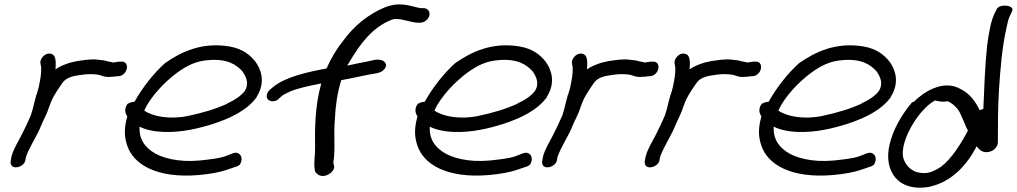

<svg xmlns="http://www.w3.org/2000/svg" viewBox="-20 -766 4618 872"><path d="M120 -242C107 -212 92 -180 77 -151C62 -122 42 -90 33 -58L29 -38C26 -24 30 -6 51 -6C70 -6 88 -18 94 -33L98 -53C112 -95 142 -139 163 -186V-187C174 -215 192 -245 201 -275C208 -295 217 -317 226 -332L242 -358L261 -386C276 -409 299 -419 336 -424L357 -427C378 -430 403 -430 424 -427C439 -425 454 -414 481 -417C491 -417 501 -418 513 -420H521C563 -427 571 -491 528 -486H520C512 -484 505 -484 493 -482C492 -482 490 -483 487 -484L471 -487C463 -489 457 -491 450 -492L424 -495C390 -499 357 -492 333 -489H332L301 -482H300C275 -474 249 -464 232 -451C233 -474 237 -510 218 -519C191 -534 158 -501 164 -476C165 -467 167 -465 167 -456C168 -433 163 -403 156 -371C153 -358 149 -345 146 -336L145 -335C141 -318 137 -305 133 -289L129 -272C126 -261 120 -243 120 -242Z M1146 -327C1187 -392 1166 -451 1140 -486C1117 -515 1084 -544 1022 -555C896 -576 802 -530 729 -479C678 -433 628 -370 591 -304C575 -303 564 -297 559 -294C541 -269 551 -248 558 -237C543 -183 544 -147 557 -107C585 -19 692 45 882 29C938 24 978 16 1008 6L1049 -8C1059 -10 1065 -15 1069 -18C1083 -40 1077 -60 1066 -67C1060 -72 1052 -74 1042 -71H1041L999 -55C975 -47 935 -42 886 -37C789 -28 710 -49 669 -79C630 -107 611 -142 614 -191C636 -179 672 -169 720 -167C806 -163 887 -184 950 -204C1029 -230 1103 -266 1146 -325ZM635 -264C663 -326 727 -394 786 -437C831 -469 870 -489 928 -493C1012 -500 1053 -473 1081 -442C1098 -418 1113 -386 1091 -352C1075 -331 1046 -311 1012 -296V-295C960 -271 899 -253 832 -239C749 -222 670 -238 635 -264Z M1874 -663H1889C1907 -663 1926 -678 1930 -696C1934 -713 1923 -729 1904 -729H1892C1861 -733 1836 -746 1792 -746C1772 -746 1754 -742 1731 -734C1652 -702 1587 -647 1541 -584C1511 -547 1484 -503 1463 -455C1377 -439 1277 -417 1222 -372L1205 -358C1199 -352 1194 -345 1192 -336C1188 -318 1201 -306 1218 -306C1227 -306 1237 -309 1244 -315V-316L1260 -330C1265 -335 1279 -342 1299 -351C1332 -365 1383 -376 1439 -387C1409 -279 1410 -177 1411 -90C1411 -65 1406 -30 1408 -6L1410 9C1410 14 1419 23 1423 26C1452 47 1498 18 1498 -9L1495 -21C1493 -27 1495 -37 1497 -51C1502 -113 1495 -160 1501 -225C1503 -277 1511 -343 1530 -402C1576 -410 1632 -423 1654 -427C1677 -432 1708 -432 1723 -449C1747 -473 1726 -499 1686 -495L1645 -486C1623 -482 1598 -477 1557 -468C1559 -473 1564 -477 1566 -483C1615 -566 1671 -642 1758 -676C1767 -679 1773 -680 1777 -680C1811 -680 1839 -666 1874 -663Z M2464 -327C2505 -392 2484 -451 2458 -486C2435 -515 2402 -544 2340 -555C2214 -576 2120 -530 2047 -479C1996 -433 1946 -370 1909 -304C1893 -303 1882 -297 1877 -294C1859 -269 1869 -248 1876 -237C1861 -183 1862 -147 1875 -107C1903 -19 2010 45 2200 29C2256 24 2296 16 2326 6L2367 -8C2377 -10 2383 -15 2387 -18C2401 -40 2395 -60 2384 -67C2378 -72 2370 -74 2360 -71H2359L2317 -55C2293 -47 2253 -42 2204 -37C2107 -28 2028 -49 1987 -79C1948 -107 1929 -142 1932 -191C1954 -179 1990 -169 2038 -167C2124 -163 2205 -184 2268 -204C2347 -230 2421 -266 2464 -325ZM1953 -264C1981 -326 2045 -394 2104 -437C2149 -469 2188 -489 2246 -493C2330 -500 2371 -473 2399 -442C2416 -418 2431 -386 2409 -352C2393 -331 2364 -311 2330 -296V-295C2278 -271 2217 -253 2150 -239C2067 -222 1988 -238 1953 -264Z M2534 -242C2521 -212 2506 -180 2491 -151C2476 -122 2456 -90 2447 -58L2443 -38C2440 -24 2444 -6 2465 -6C2484 -6 2502 -18 2508 -33L2512 -53C2526 -95 2556 -139 2577 -186V-187C2588 -215 2606 -245 2615 -275C2622 -295 2631 -317 2640 -332L2656 -358L2675 -386C2690 -409 2713 -419 2750 -424L2771 -427C2792 -430 2817 -430 2838 -427C2853 -425 2868 -414 2895 -417C2905 -417 2915 -418 2927 -420H2935C2977 -427 2985 -491 2942 -486H2934C2926 -484 2919 -484 2907 -482C2906 -482 2904 -483 2901 -484L2885 -487C2877 -489 2871 -491 2864 -492L2838 -495C2804 -499 2771 -492 2747 -489H2746L2715 -482H2714C2689 -474 2663 -464 2646 -451C2647 -474 2651 -510 2632 -519C2605 -534 2572 -501 2578 -476C2579 -467 2581 -465 2581 -456C2582 -433 2577 -403 2570 -371C2567 -358 2563 -345 2560 -336L2559 -335C2555 -318 2551 -305 2547 -289L2543 -272C2540 -261 2534 -243 2534 -242Z M3000 -242C2987 -212 2972 -180 2957 -151C2942 -122 2922 -90 2913 -58L2909 -38C2906 -24 2910 -6 2931 -6C2950 -6 2968 -18 2974 -33L2978 -53C2992 -95 3022 -139 3043 -186V-187C3054 -215 3072 -245 3081 -275C3088 -295 3097 -317 3106 -332L3122 -358L3141 -386C3156 -409 3179 -419 3216 -424L3237 -427C3258 -430 3283 -430 3304 -427C3319 -425 3334 -414 3361 -417C3371 -417 3381 -418 3393 -420H3401C3443 -427 3451 -491 3408 -486H3400C3392 -484 3385 -484 3373 -482C3372 -482 3370 -483 3367 -484L3351 -487C3343 -489 3337 -491 3330 -492L3304 -495C3270 -499 3237 -492 3213 -489H3212L3181 -482H3180C3155 -474 3129 -464 3112 -451C3113 -474 3117 -510 3098 -519C3071 -534 3038 -501 3044 -476C3045 -467 3047 -465 3047 -456C3048 -433 3043 -403 3036 -371C3033 -358 3029 -345 3026 -336L3025 -335C3021 -318 3017 -305 3013 -289L3009 -272C3006 -261 3000 -243 3000 -242Z M4026 -327C4067 -392 4046 -451 4020 -486C3997 -515 3964 -544 3902 -555C3776 -576 3682 -530 3609 -479C3558 -433 3508 -370 3471 -304C3455 -303 3444 -297 3439 -294C3421 -269 3431 -248 3438 -237C3423 -183 3424 -147 3437 -107C3465 -19 3572 45 3762 29C3818 24 3858 16 3888 6L3929 -8C3939 -10 3945 -15 3949 -18C3963 -40 3957 -60 3946 -67C3940 -72 3932 -74 3922 -71H3921L3879 -55C3855 -47 3815 -42 3766 -37C3669 -28 3590 -49 3549 -79C3510 -107 3491 -142 3494 -191C3516 -179 3552 -169 3600 -167C3686 -163 3767 -184 3830 -204C3909 -230 3983 -266 4026 -325ZM3515 -264C3543 -326 3607 -394 3666 -437C3711 -469 3750 -489 3808 -493C3892 -500 3933 -473 3961 -442C3978 -418 3993 -386 3971 -352C3955 -331 3926 -311 3892 -296V-295C3840 -271 3779 -253 3712 -239C3629 -222 3550 -238 3515 -264Z M4446 -271C4441 -270 4435 -268 4430 -265C4412 -300 4388 -340 4342 -362C4262 -408 4170 -344 4132 -305C4129 -303 4124 -302 4122 -301C4085 -257 4049 -202 4028 -138C4005 -68 4011 -12 4037 28C4058 61 4106 98 4197 83H4198C4308 60 4375 -24 4416 -102C4424 -90 4438 -73 4464 -75C4496 -78 4513 -102 4512 -123C4512 -196 4512 -276 4517 -358C4523 -448 4530 -547 4552 -644C4556 -664 4560 -680 4565 -690L4576 -714C4592 -741 4526 -751 4508 -727L4497 -705C4489 -688 4482 -667 4477 -642C4472 -619 4467 -590 4463 -557C4453 -461 4450 -363 4446 -271ZM4080 -64C4078 -110 4102 -163 4126 -203C4151 -244 4186 -287 4225 -309L4226 -310C4245 -305 4263 -302 4284 -306C4307 -297 4331 -273 4340 -253L4361 -206C4365 -196 4369 -185 4376 -173C4344 -112 4301 -44 4253 -8C4216 15 4189 28 4141 15C4107 3 4082 -31 4080 -64Z"/></svg>

Font: Stray Cat
Style: ExBdExtObl
Weight: 800
Version: Version 1.0